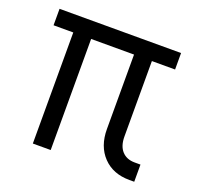

<svg xmlns="http://www.w3.org/2000/svg" viewBox="-102 -662 805 778"><g transform="rotate(20 300.0 -272.5)"><path d="M531 5Q460 5 417.5 -39.5Q375 -84 375 -158V-479H190V0H113V-479H28V-550H552V-479H452V-154Q452 -113 472 -91Q492 -69 527 -69H552V5Z"/></g></svg>

Font: Pitagon Sans Mono Light
Style: Regular
Weight: 300
Monospace: yes
Designer: Travis Tran
Foundry: Pitagon
Version: Version 1.001; ttfautohint (v1.8.4.7-5d5b);gftools[0.9.26]